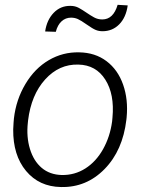

<svg xmlns="http://www.w3.org/2000/svg" viewBox="-20 -751 588 781"><path d="M32.7 0ZM36.6 -269Q45.4 -345.7 83.5 -409.4Q121.6 -473.1 178.5 -506.3Q235.4 -539.6 301.8 -538.1Q367.2 -537.1 413.3 -502.2Q459.5 -467.3 480.7 -407Q502 -346.7 495.1 -273.4L494.1 -264.2Q479.5 -139.2 405.5 -63.5Q331.5 12.2 228 9.8Q139.2 8.3 85.9 -55.7Q32.7 -119.6 33.7 -224.6L35.2 -252.4ZM93.3 -252.4Q86.9 -194.3 101.8 -145.3Q116.7 -96.2 149.4 -68.4Q182.1 -40.5 231 -39.1Q283.7 -38.1 327.4 -65.9Q371.1 -93.8 399.4 -144.5Q427.7 -195.3 436 -256.8L437.5 -272.9Q446.3 -367.2 408.4 -427Q370.6 -486.8 298.8 -488.3Q220.7 -490.7 163.8 -428Q106.9 -365.2 94.2 -261.2ZM499.5 -729Q492.7 -680.2 465.1 -652.1Q437.5 -624 397 -624Q381.8 -624 369.4 -629.2Q356.9 -634.3 333 -651.1Q309.1 -668 296.4 -673.6Q283.7 -679.2 269 -679.2Q246.6 -679.2 230.2 -664.1Q213.9 -648.9 207 -621.6L163.6 -623Q170.4 -669.9 198.5 -699Q226.6 -728 267.1 -727.1Q285.6 -727.1 300.8 -718.8Q315.9 -710.4 331.8 -699.5Q347.7 -688.5 362.8 -680.2Q377.9 -671.9 396 -671.9Q440.9 -671.9 458.5 -731.4Z"/></svg>

Font: Roboto Light
Style: Italic
Weight: 300
Italic angle: -12°
Designer: Google
Version: Version 2.134; 2016; ttfautohint (v1.6)